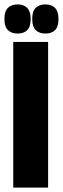

<svg xmlns="http://www.w3.org/2000/svg" viewBox="-40 -850 285 870"><path d="M20 -660H178V0H20ZM106 -764Q106 -799 122 -814.5Q138 -830 166 -830Q194 -830 209.5 -814Q225 -798 225 -764Q225 -729 209.5 -713.5Q194 -698 166 -698Q138 -698 122 -713.5Q106 -729 106 -764ZM-20 -764Q-20 -799 -4 -814.5Q12 -830 40 -830Q68 -830 83.5 -814Q99 -798 99 -764Q99 -729 83.5 -713.5Q68 -698 40 -698Q12 -698 -4 -713.5Q-20 -729 -20 -764Z"/></svg>

Font: Bricolage Grotesque 96pt Condensed ExBd
Style: Regular
Weight: 800
Width: 3
Designer: Mathieu Triay
Foundry: Atelier Triay
Version: Version 1.001;Glyphs 3.2 (3207)